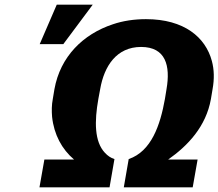

<svg xmlns="http://www.w3.org/2000/svg" viewBox="-20 -802 935 822"><path d="M883 -378 890 -420C898 -464 897 -504 887 -541C860 -642 769 -720 605 -720C555 -720 507 -713 463 -698C336 -656 238 -560 213 -420L206 -378C201 -352 201 -327 203 -302C211 -226 245 -163 297 -119H170L149 0H449L470 -121C454 -126 441 -135 429 -148C384 -196 384 -282 401 -378L409 -421C426 -519 479 -601 584 -601C690 -601 710 -520 693 -421L686 -378C666 -266 628 -154 531 -121L510 0H805L826 -119H700C784 -178 862 -260 883 -378ZM223 -782 150 -613H251L377 -782Z"/></svg>

Font: Asimov
Style: XWidIt
Weight: 500
Designer: Google
Version: Version 2.000980; 2014